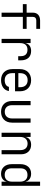

<svg xmlns="http://www.w3.org/2000/svg" viewBox="1410 -2180 780 3640"><g transform="rotate(90 1800.0 -360.0)"><path d="M220 0H300V-403H527V-475H300V-594C300 -635 324 -658 368 -658H527V-730H368C276 -730 220 -679 220 -594V-475H58V-403H220Z M717 0H797V-353C797 -442 841 -491 922 -491C1002 -491 1045 -448 1045 -363V-315H1124V-363C1124 -488 1061 -560 945 -560C862 -560 809 -517 797 -448V-550H717Z M1500 10C1613 10 1693 -47 1706 -139H1627C1618 -90 1569 -59 1500 -59C1418 -59 1367 -112 1367 -197V-255H1710V-353C1710 -478 1628 -560 1500 -560C1372 -560 1290 -478 1290 -345V-205C1290 -72 1372 10 1500 10ZM1367 -318V-353C1367 -442 1416 -494 1500 -494C1584 -494 1633 -442 1633 -353V-318Z M2099 10C2224 10 2305 -70 2305 -198V-550H2226V-198C2226 -113 2177 -60 2099 -60C2022 -60 1974 -113 1974 -198V-550H1895V-198C1895 -70 1974 10 2099 10Z M2497 0H2576V-353C2576 -441 2625 -493 2703 -493C2779 -493 2826 -444 2826 -356V0H2905V-369C2905 -486 2834 -560 2725 -560C2642 -560 2588 -519 2576 -448V-550H2497Z M3273 10C3354 10 3411 -32 3424 -100V0H3503V-730H3424V-573L3425 -450C3412 -518 3354 -560 3273 -560C3162 -560 3092 -481 3092 -356V-193C3092 -68 3163 10 3273 10ZM3298 -59C3218 -59 3171 -101 3171 -193V-356C3171 -448 3218 -491 3298 -491C3376 -491 3424 -440 3424 -353V-197C3424 -110 3376 -59 3298 -59Z"/></g></svg>

Font: JetBrains Mono Light
Style: Regular
Weight: 336
Monospace: yes
Designer: Philipp Nurullin, Konstantin Bulenkov
Foundry: JetBrains
Version: Version 2.305